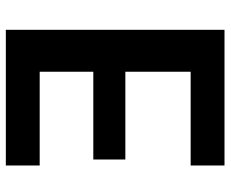

<svg xmlns="http://www.w3.org/2000/svg" viewBox="-84 -686 770 641"><g transform="rotate(-90 300.5 -365.0)"><path d="M382 -617H69V-730H522V0H69V-113H382V-331H89V-438H382Z"/></g></svg>

Font: M PLUS 1p
Style: Bold
Weight: 700
Version: Version 1.062